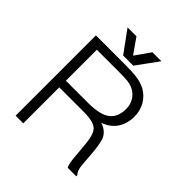

<svg xmlns="http://www.w3.org/2000/svg" viewBox="-228 -1010 1164 1164"><g transform="rotate(45 354.0 -428.0)"><path d="M271.5 -857.4H195.3L296.9 -717.8H383.8L485.4 -857.4H408.2L339.8 -759.8ZM93.8 1H159.2V-307.6H369.1Q456.1 -307.6 483.4 -278.3Q509.8 -252 516.6 -161.1L524.4 -71.3Q526.4 -45.9 530.3 -28.3Q533.2 -11.7 540 1H613.3V-8.8Q603.5 -17.6 598.6 -32.2Q591.8 -48.8 589.8 -73.2L582 -175.8Q574.2 -252 561.5 -279.3Q542 -319.3 491.2 -335.9Q546.9 -354.5 577.1 -398.4Q607.4 -442.4 607.4 -503.9Q607.4 -554.7 584 -595.7Q560.5 -635.7 519.5 -659.2Q484.4 -677.7 435.5 -683.6Q402.3 -687.5 333 -687.5H93.8ZM159.2 -364.3V-629.9H346.7Q399.4 -629.9 424.8 -627Q460.9 -622.1 485.4 -605.5Q510.7 -588.9 524.4 -562.5Q539.1 -535.2 539.1 -502.9Q539.1 -428.7 493.2 -396.5Q448.2 -364.3 349.6 -364.3Z"/></g></svg>

Font: Dotum
Style: Regular
Weight: 400
Version: Version 2.21